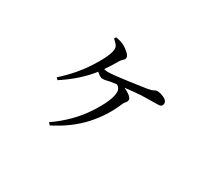

<svg xmlns="http://www.w3.org/2000/svg" viewBox="-117 -806 1233 1096"><g transform="rotate(30 500.0 -258.5)"><path d="M366 -559 372 -571Q408 -566 431 -553Q449 -543 465.5 -527.5Q482 -512 482 -500Q482 -489 474 -482.5Q466 -476 457 -464Q433 -421 404 -380Q418 -376 430 -376Q461 -376 549 -388Q637 -400 675 -406Q700 -410 710 -416.5Q720 -423 730 -423Q752 -423 776 -411Q800 -399 800 -382Q800 -372 794.5 -365Q789 -358 768 -358Q732 -358 663 -356Q621 -353 558 -346Q614 -319 614 -298Q614 -287 606.5 -279Q599 -271 593 -259Q555 -165 482.5 -84.5Q410 -4 296 54L283 40Q397 -39 465.5 -143.5Q534 -248 534 -303Q534 -327 512 -341L474 -336Q460 -333 447 -330Q434 -327 423 -327Q407 -327 382 -350Q316 -264 205 -192L193 -204Q281 -282 340 -375.5Q399 -469 399 -509Q399 -523 391 -533.5Q383 -544 366 -559Z"/></g></svg>

Font: Han-Nom Khai
Style: Regular
Weight: 400
Version: Version 1.200;June 22, 2023;FontCreator 14.0.0.2814 64-bit